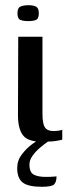

<svg xmlns="http://www.w3.org/2000/svg" viewBox="-20 -540 267 737"><path d="M140 4Q87 4 68 -21Q49 -46 49 -98L50 -399H143V-103Q143 -65 152.5 -51Q162 -37 185 -37Q195 -37 205.5 -38.5Q216 -40 219 -42V-4Q213 -2 195 1Q177 4 140 4ZM89 -459Q70 -459 58.5 -463.5Q47 -468 47 -489Q47 -510 59 -515Q71 -520 90 -520Q108 -520 118.5 -514.5Q129 -509 129 -489Q129 -468 118 -463.5Q107 -459 89 -459ZM141 177Q88 177 67 160.5Q46 144 46 105Q46 76 64 52.5Q82 29 104.5 12.5Q127 -4 141 -11H189Q181 -8 165.5 2.5Q150 13 133 27.5Q116 42 104.5 58.5Q93 75 93 91Q93 122 110 130.5Q127 139 154 139Q176 139 185 138Q194 137 197 137Q197 158 188 167.5Q179 177 141 177Z"/></svg>

Font: Genos Medium
Style: Regular
Weight: 500
Designer: Robert E. Leuschke
Foundry: Robert E. Leuschke
Version: Version 1.010; ttfautohint (v1.8.3)